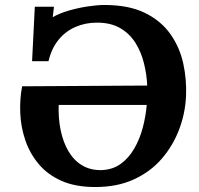

<svg xmlns="http://www.w3.org/2000/svg" viewBox="-20 -736 800 772"><path d="M363 16Q283 16 227 -9Q171 -34 135.5 -76.5Q100 -119 82 -171.5Q64 -224 61.5 -280.5Q59 -337 69 -389L572 -392Q570 -436 559 -481Q548 -526 525 -563Q502 -600 464 -622.5Q426 -645 370 -645Q323 -645 283 -627.5Q243 -610 215 -575.5Q187 -541 175 -490H109L120 -709H197L192 -667Q220 -683 258.5 -694Q297 -705 335 -710.5Q373 -716 399 -716Q498 -716 563 -684Q628 -652 665.5 -598.5Q703 -545 717 -480Q731 -415 728 -350Q725 -281 700.5 -216Q676 -151 631 -98.5Q586 -46 519 -15Q452 16 363 16ZM389 -52Q434 -54 466 -77.5Q498 -101 520 -139Q542 -177 554 -222.5Q566 -268 570 -314H216Q214 -260 224 -212Q234 -164 255.5 -127.5Q277 -91 310.5 -71Q344 -51 389 -52Z"/></svg>

Font: Lora
Style: Italic
Weight: 400
Italic angle: -3°
Designer: Olga Karpushina, Alexei Vanyashin (Cyrillic)
Foundry: Cyreal
Version: Version 3.008